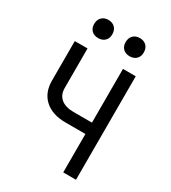

<svg xmlns="http://www.w3.org/2000/svg" viewBox="-223 -1059 1047 1173"><g transform="rotate(30 300.0 -472.5)"><path d="M415 0V-271H275Q181 -271 128 -319Q75 -367 75 -451V-730H165V-451Q165 -403 196.5 -377Q228 -351 285 -351H415V-730H505V0ZM411 -817Q382 -817 364.5 -834Q347 -851 347 -880Q347 -910 364.5 -927.5Q382 -945 411 -945Q440 -945 457.5 -927.5Q475 -910 475 -880Q475 -851 457.5 -834Q440 -817 411 -817ZM189 -817Q160 -817 142.5 -834Q125 -851 125 -880Q125 -910 142.5 -927.5Q160 -945 189 -945Q218 -945 235.5 -927.5Q253 -910 253 -880Q253 -851 235.5 -834Q218 -817 189 -817Z"/></g></svg>

Font: JetBrains Mono NL
Style: Regular
Weight: 400
Monospace: yes
Designer: Philipp Nurullin, Konstantin Bulenkov
Foundry: JetBrains
Version: Version 2.305; ttfautohint (v1.8.4.7-5d5b)